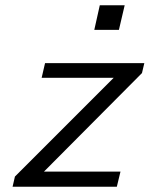

<svg xmlns="http://www.w3.org/2000/svg" viewBox="-20 -713 571 733"><path d="M28 0 37 -39 414 -416H139L152 -472H531L522 -434L148 -58H440L426 0ZM340 -599 361 -693H456L434 -599Z"/></svg>

Font: Coval
Style: Light Italic
Weight: 300
Foundry: Context Ltd
Version: Version 001.000